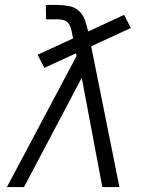

<svg xmlns="http://www.w3.org/2000/svg" viewBox="-20 -755 640 775"><path d="M8 0 289 -529 287 -540 159 -481 132 -534 275 -600 271 -619V-620Q269 -632 265.5 -643Q262 -654 255 -662.5Q248 -671 236 -674Q224 -677 212 -677H166L165 -735H212Q236 -735 259 -730.5Q282 -726 298.5 -711Q315 -696 322.5 -674.5Q330 -653 335 -631L336 -628L481 -695L508 -642L348 -568L462 0H393L310 -441L77 0Z"/></svg>

Font: Iosevka Aile Light
Style: Italic
Weight: 300
Italic angle: -9°
Designer: Belleve Invis
Foundry: Belleve Invis
Version: Version 31.1.0; ttfautohint (v1.8.4)